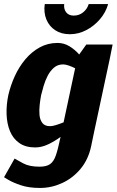

<svg xmlns="http://www.w3.org/2000/svg" viewBox="-21 -720 576 948"><path d="M291 -402Q264 -402 245.5 -386Q227 -370 214.5 -346Q202 -322 194.5 -296Q187 -270 182 -250Q178 -229 175 -203Q172 -177 174 -153Q176 -129 188 -113Q200 -97 226 -97Q238 -97 255.5 -102.5Q273 -108 293 -116L350 -383Q334 -391 318 -396.5Q302 -402 291 -402ZM51 63Q63 70 93.5 86.5Q124 103 174 103Q208 103 226 90.5Q244 78 254.5 48Q265 18 276 -35L278 -44Q248 -22 216 -7Q184 8 153 8Q105 8 74 -14Q43 -36 28 -73Q13 -110 11.5 -156Q10 -202 20 -250Q31 -298 52 -344Q73 -390 104 -427Q135 -464 175 -486Q215 -508 263 -508Q295 -508 322 -491.5Q349 -475 370 -451L405 -500H535L521 -430L444 -70L429 2Q415 68 376.5 114Q338 160 285.5 184Q233 208 177 208H176Q121 208 81.5 194.5Q42 181 20.5 168Q-1 155 -1 155ZM296 -700Q293 -676 305.5 -659.5Q318 -643 343 -643Q370 -643 390 -659.5Q410 -676 417 -700H513Q501 -658 472 -624.5Q443 -591 404.5 -571Q366 -551 324 -551Q282 -551 252 -570.5Q222 -590 208 -624Q194 -658 200 -700Z"/></svg>

Font: Epunda Sans ExtraBold
Style: Italic
Weight: 800
Italic angle: -12.0243°
Designer: Simon Atzbach
Foundry: typofactur
Version: Version 2.204; ttfautohint (v1.8.4.7-5d5b)